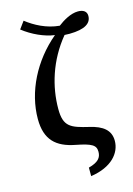

<svg xmlns="http://www.w3.org/2000/svg" viewBox="-144 -859 784 1134"><g transform="rotate(-15 248.0 -292.0)"><path d="M267 203C396 184 456 112 456 37C456 -28 411 -62 333 -80C224 -106 182 -121 182 -230C182 -366 226 -516 331 -643C341 -643 352 -642 362 -642C457 -643 496 -671 496 -716C496 -743 476 -757 443 -757C398 -757 349 -727 318 -703C239 -710 170 -747 119 -787L86 -742C142 -698 214 -665 276 -657C135 -539 50 -369 50 -204C50 -77 111 -21 226 1C323 20 346 35 346 75C346 111 327 135 267 151Z"/></g></svg>

Font: Noto Serif Semi
Style: Regular
Weight: 600
Designer: Monotype Design Team
Foundry: Monotype Imaging Inc.
Version: Version 1.002